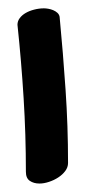

<svg xmlns="http://www.w3.org/2000/svg" viewBox="-20 -388 222 456"><path d="M21.5 -329.1Q21.5 -337.9 26.9 -345Q32.2 -352.1 41 -357.2Q49.8 -362.3 61.3 -365.2Q72.8 -368.2 84.5 -368.2Q88.9 -368.2 94.7 -367.2Q100.6 -366.2 106.4 -363.8Q112.3 -361.3 116.5 -357.4Q120.6 -353.5 121.6 -348.1Q129.9 -261.2 135.7 -175Q141.6 -88.9 141.6 -1Q141.6 9.3 135 18.1Q128.4 26.9 118.4 33.4Q108.4 40 96.4 43.9Q84.5 47.9 73.7 47.9Q60.1 47.9 50.8 41.5Q41.5 35.2 41.5 20Q41.5 -68.4 36.1 -154.8Q30.8 -241.2 21.5 -329.1Z"/></svg>

Font: Gochi Hand Cyrillic
Style: Regular
Weight: 400
Designer: Juan Pablo del Peral; Denis Ignatov
Foundry: Juan Pablo del Peral; Denis Ignatov
Version: Version 1.00 June 29, 2018, initial release